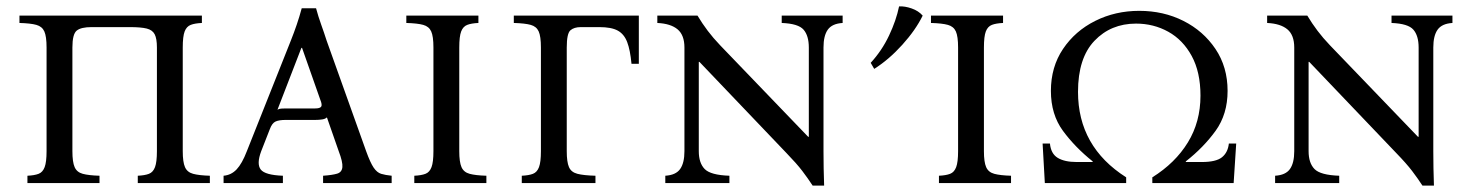

<svg xmlns="http://www.w3.org/2000/svg" viewBox="-20 -574 4616 602"><path d="M553 -425V-100Q553 -66 560 -50Q567 -34 585.5 -29Q604 -24 638 -23V0H412V-23Q434 -24 447 -29Q460 -34 466 -50Q472 -66 472 -100V-425Q472 -453 465 -466.5Q458 -480 440 -484.5Q422 -489 387 -489H267Q234 -489 220.5 -478Q207 -467 207 -425V-100Q207 -66 214 -50Q221 -34 239.5 -29Q258 -24 292 -23V0H66V-23Q88 -24 101 -29Q114 -34 120 -50Q126 -66 126 -100V-425Q126 -460 119 -475.5Q112 -491 94 -496Q76 -501 41 -502V-525H613V-502Q591 -501 578 -496Q565 -491 559 -475.5Q553 -460 553 -425Z M1128 -100Q1141 -64 1151.5 -48.5Q1162 -33 1175 -29Q1188 -25 1208 -23V0H993V-23Q1022 -25 1037 -29.5Q1052 -34 1053.5 -50Q1055 -66 1042 -100L1005 -206Q1000 -201 990 -199.5Q980 -198 969 -198H876Q855 -198 844 -193Q833 -188 826 -169L799 -100Q784 -60 797.5 -42.5Q811 -25 867 -23V0H681V-23Q705 -25 722 -43Q739 -61 754 -100L892 -447Q902 -472 910.5 -497Q919 -522 926 -548H971Q978 -522 987 -497Q996 -472 1004 -447ZM968 -234Q983 -234 987 -239.5Q991 -245 984 -262L927 -424H925L850 -230Q855 -233 861.5 -233.5Q868 -234 876 -234Z M1420 -100Q1420 -66 1427 -50Q1434 -34 1452.5 -29Q1471 -24 1505 -23V0H1279V-23Q1301 -24 1314 -29Q1327 -34 1333 -50Q1339 -66 1339 -100V-425Q1339 -460 1332 -475.5Q1325 -491 1307 -496Q1289 -501 1254 -502V-525H1480V-502Q1458 -501 1445 -496Q1432 -491 1426 -475.5Q1420 -460 1420 -425Z M1616 0V-23Q1638 -24 1651 -29Q1664 -34 1670 -50Q1676 -66 1676 -100V-425Q1676 -460 1669 -475.5Q1662 -491 1644 -496Q1626 -501 1591 -502V-525H1983V-374H1960Q1956 -417 1946.5 -442Q1937 -467 1917 -478Q1897 -489 1859 -489H1801Q1780 -489 1768.5 -479Q1757 -469 1757 -425V-100Q1757 -66 1764 -50Q1771 -34 1790.5 -29Q1810 -24 1847 -23V0Z M2528 8Q2513 -15 2495.5 -38Q2478 -61 2446 -94L2173 -380H2171V-100Q2171 -63 2189.5 -44Q2208 -25 2267 -23V0H2066V-23Q2099 -25 2112.5 -44Q2126 -63 2126 -100V-425Q2126 -464 2104.5 -482Q2083 -500 2041 -502V-525H2167Q2182 -500 2199 -477.5Q2216 -455 2238 -432L2514 -145H2516V-425Q2516 -462 2499.5 -481Q2483 -500 2431 -502V-525H2622V-502Q2589 -500 2575.5 -481Q2562 -462 2562 -425V-100Q2562 -72 2562.5 -46.5Q2563 -21 2564 8Z M3065 -100Q3065 -66 3072 -50Q3079 -34 3097.5 -29Q3116 -24 3150 -23V0H2924V-23Q2946 -24 2959 -29Q2972 -34 2978 -50Q2984 -66 2984 -100V-425Q2984 -460 2977 -475.5Q2970 -491 2952 -496Q2934 -501 2899 -502V-525H3125V-502Q3103 -501 3090 -496Q3077 -491 3071 -475.5Q3065 -460 3065 -425ZM2799 -554Q2817 -555 2838.5 -547.5Q2860 -540 2873 -525Q2851 -480 2809 -433.5Q2767 -387 2721 -358L2710 -377Q2745 -415 2767.5 -462.5Q2790 -510 2799 -554Z M3833 -124H3856L3848 0H3593V-18Q3665 -63 3704.5 -127.5Q3744 -192 3744 -274Q3744 -348 3716.5 -398.5Q3689 -449 3643 -474.5Q3597 -500 3542 -500Q3463 -500 3411.5 -446Q3360 -392 3360 -286Q3360 -114 3511 -18V0H3256L3249 -124H3272Q3275 -92 3296.5 -79Q3318 -66 3356 -66H3406V-68Q3351 -112 3313 -163.5Q3275 -215 3275 -289Q3275 -364 3313 -420.5Q3351 -477 3414 -508.5Q3477 -540 3552 -540Q3628 -540 3690.5 -508.5Q3753 -477 3791 -420.5Q3829 -364 3829 -289Q3829 -216 3791.5 -164Q3754 -112 3698 -68V-66H3748Q3793 -66 3811.5 -81Q3830 -96 3833 -124Z M4440 8Q4425 -15 4407.5 -38Q4390 -61 4358 -94L4085 -380H4083V-100Q4083 -63 4101.5 -44Q4120 -25 4179 -23V0H3978V-23Q4011 -25 4024.5 -44Q4038 -63 4038 -100V-425Q4038 -464 4016.5 -482Q3995 -500 3953 -502V-525H4079Q4094 -500 4111 -477.5Q4128 -455 4150 -432L4426 -145H4428V-425Q4428 -462 4411.5 -481Q4395 -500 4343 -502V-525H4534V-502Q4501 -500 4487.5 -481Q4474 -462 4474 -425V-100Q4474 -72 4474.5 -46.5Q4475 -21 4476 8Z"/></svg>

Font: Bona Nova SC
Style: Regular
Weight: 400
Designer: Mateusz Machalski
Foundry: Capitalics
Version: Version 4.001; ttfautohint (v1.8.4.7-5d5b)